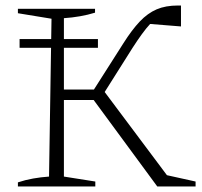

<svg xmlns="http://www.w3.org/2000/svg" viewBox="-20 -677 733 697"><path d="M45 0V-15Q72 -24 100.5 -29Q129 -34 158 -36L167 -609L45 -629V-645H325V-631Q299 -623 270.5 -618Q242 -613 212 -611V-352H321L428 -520Q459 -569 487.5 -599Q516 -629 548.5 -643Q581 -657 626 -657Q632 -657 637 -657V-581L525 -590Q511 -575 495 -553Q479 -531 461 -503L360 -343L586 -41L690 -18V0H551L320 -314H212V-36L326 -18V0ZM51.1 -535.2H335.5V-503.5H51.1Z"/></svg>

Font: Piazzolla ExtraLight
Style: Regular
Weight: 200
Designer: Juan Pablo del Peral
Foundry: Huerta Tipografica
Version: Version 1.330